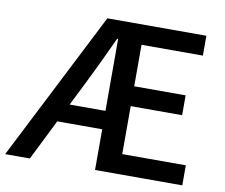

<svg xmlns="http://www.w3.org/2000/svg" viewBox="-80 -836 1093 934"><g transform="rotate(10 466.5 -368.5)"><path d="M2 0H124L224 -201H446V0H877V-99H563V-336H817V-434H563V-639H866V-737H377ZM269 -292 331 -416C368 -490 405 -569 441 -647H446V-292Z"/></g></svg>

Font: Noto Sans JP Medium
Style: Regular
Weight: 500
Designer: Ryoko NISHIZUKA 西塚涼子 (kana, bopomofo & ideographs); Paul D. Hunt (Latin, Greek & Cyrillic); Sandoll Communications 산돌커뮤니
Foundry: Adobe
Version: Version 2.004;hotconv 1.0.118;makeotfexe 2.5.65603